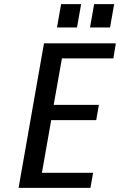

<svg xmlns="http://www.w3.org/2000/svg" viewBox="-20 -910 581 930"><path d="M70 0 193 -700H541L529 -627H280L240 -402H459L446 -328H228L183 -73H431L418 0ZM416 -777 436 -890H533L513 -777ZM256 -777 276 -890H373L353 -777Z"/></svg>

Font: Cuprum Medium
Style: Italic
Weight: 500
Italic angle: -10°
Version: Version 3.000